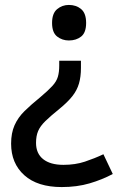

<svg xmlns="http://www.w3.org/2000/svg" viewBox="-20 -566 487 778"><path d="M308 -291Q308 -255 300 -227.5Q292 -200 273 -176Q254 -152 221 -125Q185 -96 164 -75.5Q143 -55 134.5 -35Q126 -15 126 13Q126 56 155 79Q184 102 237 102Q285 102 324 89Q363 76 399 59L437 139Q394 162 343 177Q292 192 230 192Q132 192 78.5 144Q25 96 25 16Q25 -27 39 -58.5Q53 -90 79.5 -116Q106 -142 143 -172Q175 -199 192 -217.5Q209 -236 214.5 -255Q220 -274 220 -300V-320H308ZM329 -473Q329 -434 309 -418Q289 -402 259 -402Q232 -402 211.5 -418Q191 -434 191 -473Q191 -512 211.5 -529Q232 -546 259 -546Q289 -546 309 -529Q329 -512 329 -473Z"/></svg>

Font: Noto Sans Tangsa Medium
Style: Regular
Weight: 500
Version: Version 1.504